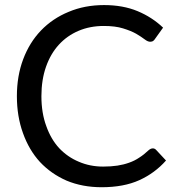

<svg xmlns="http://www.w3.org/2000/svg" viewBox="-20 -745 708 772"><path d="M594.7 -148.4Q602.5 -148.4 608.4 -141.6Q621.1 -127.9 647.5 -99.6Q602.5 -48.8 540 -20.5Q477.5 7.8 388.7 7.8Q311.5 7.8 248 -18.6Q185.5 -45.9 140.6 -93.8Q96.7 -141.6 72.3 -210Q47.9 -277.3 47.9 -358.4Q47.9 -439.5 73.2 -506.8Q98.6 -574.2 144.5 -622.1Q191.4 -670.9 255.9 -697.3Q320.3 -724.6 398.4 -724.6Q474.6 -724.6 533.2 -700.2Q591.8 -675.8 635.7 -633.8Q625 -619.1 603.5 -588.9Q600.6 -584 596.7 -581.1Q591.8 -577.1 584 -577.1Q574.2 -577.1 561.5 -586.9Q548.8 -596.7 527.3 -609.4Q506.8 -621.1 474.6 -630.9Q443.4 -640.6 397.5 -640.6Q341.8 -640.6 295.9 -621.1Q250 -601.6 216.8 -565.4Q183.6 -529.3 165 -476.6Q146.5 -423.8 146.5 -358.4Q146.5 -291 166 -238.3Q184.6 -185.5 217.8 -149.4Q252 -113.3 296.9 -94.7Q341.8 -75.2 394.5 -75.2Q426.8 -75.2 452.1 -79.1Q477.5 -83 499 -90.8Q521.5 -98.6 540 -111.3Q558.6 -123 577.1 -140.6Q585.9 -148.4 594.7 -148.4Z"/></svg>

Font: Lato
Style: Regular
Weight: 400
Designer: Lukasz Dziedzic with Adam Twardoch and Botio Nikoltchev
Version: Version 2.015; 2015-08-06; http://www.latofonts.com/